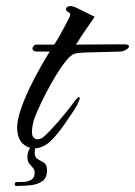

<svg xmlns="http://www.w3.org/2000/svg" viewBox="-20 -478 448 637"><path d="M93 14Q71 14 54 -3Q37 -20 37 -55Q37 -79 48.5 -113.5Q60 -148 77.5 -184.5Q95 -221 113.5 -253.5Q132 -286 145 -307H103Q88 -307 88 -317Q88 -322 92 -326Q96 -330 101 -330H160Q164 -336 172.5 -350.5Q181 -365 190.5 -382.5Q200 -400 206.5 -413Q213 -426 213 -429Q213 -435 208.5 -437Q204 -439 202 -441Q199 -446 199 -448Q199 -453 204 -455.5Q209 -458 213 -458Q222 -458 239.5 -449.5Q257 -441 273.5 -432.5Q290 -424 294 -423Q290 -416 277 -397.5Q264 -379 251 -359.5Q238 -340 232 -330L390 -331Q408 -331 408 -324Q408 -319 399 -313.5Q390 -308 381 -307Q360 -306 327.5 -305.5Q295 -305 266.5 -304Q238 -303 228 -300Q215 -296 198.5 -275.5Q182 -255 164.5 -226Q147 -197 131 -166Q115 -135 104 -109.5Q93 -84 90 -71Q88 -62 87 -54.5Q86 -47 86 -41Q86 -27 91.5 -21.5Q97 -16 104 -16Q117 -16 127 -26Q145 -42 172.5 -73.5Q200 -105 223 -136Q237 -156 242 -156Q247 -156 242 -143Q237 -130 226 -113Q213 -94 193 -64.5Q173 -35 150 -12Q124 14 93 14ZM34 139Q29 139 29 133Q29 126 36 126Q44 126 58 125.5Q72 125 83.5 118.5Q95 112 95 95Q95 85 89 78.5Q83 72 77 64.5Q71 57 71 43Q71 25 80 13Q89 1 100.5 -5Q112 -11 119 -11Q121 -11 124 -10.5Q127 -10 126 -6Q122 -4 108.5 2Q95 8 95 28Q95 44 105.5 50Q116 56 126 62Q136 68 136 87Q136 112 120.5 123Q105 134 81.5 136.5Q58 139 34 139Z"/></svg>

Font: The Nautigal
Style: Bold
Weight: 700
Designer: Robert E. Leuschke
Foundry: Robert E. Leuschke
Version: Version 1.100; ttfautohint (v1.8.3)